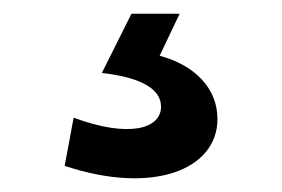

<svg xmlns="http://www.w3.org/2000/svg" viewBox="-20 -20 410 279"><path d="M87 151 74 221C203 264 296 226 296 153C296 109 264 75 212 61L241 0H171L128 86C180 92 214 107 214 135C214 167 168 181 87 151Z"/></svg>

Font: Ronzino Medium
Style: Regular
Weight: 500
Designer: Nunzio Mazzaferro
Foundry: Collletttivo
Version: Version 1.000;Glyphs 3.3 (3337)